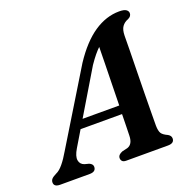

<svg xmlns="http://www.w3.org/2000/svg" viewBox="-156 -835 945 957"><g transform="rotate(-20 317.0 -356.0)"><path d="M143.5 -142Q122.5 -107 126.2 -84.8Q130 -62.5 152 -55L175 -49Q193.5 -41 193.5 -26.5Q193.5 0 159.5 0H3.5Q-29 0 -29 -23.5Q-29 -34 -22.2 -41.8Q-15.5 -49.5 3.5 -59Q21.5 -66.5 41.2 -90.2Q61 -114 81.5 -149.5L315.5 -533Q376 -624.5 440.8 -668Q505.5 -711.5 574.5 -711.5Q600.5 -711.5 611.2 -704Q622 -696.5 622 -685Q622 -668.5 603.5 -660Q583 -652.5 571.2 -636.2Q559.5 -620 559 -588Q559 -563 558.2 -513.8Q557.5 -464.5 556.2 -404Q555 -343.5 554.2 -284.2Q553.5 -225 553 -179Q552.5 -133 552.5 -113Q553 -86 560.5 -73.2Q568 -60.5 593.5 -49Q609 -40 609 -25.5Q609 0 575 0H354Q339 0 333 -6.8Q327 -13.5 327 -23Q327 -41 352 -50.5L380 -57Q410 -66.5 411 -111.5Q411.5 -129 412.2 -158.8Q413 -188.5 413.5 -225.5H193.5ZM361 -505 220.5 -270.5H415Q416 -323 417.2 -380Q418.5 -437 419.5 -489Q420.5 -541 421 -579Q409 -567.5 394.2 -549.8Q379.5 -532 361 -505Z"/></g></svg>

Font: Fraunces 9pt SemiBold
Style: Italic
Weight: 600
Italic angle: -16°
Version: Version 1.000;[b76b70a41]